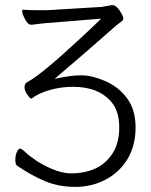

<svg xmlns="http://www.w3.org/2000/svg" viewBox="-20 -721 592 752"><path d="M213 -416Q260 -426 299.5 -426Q339 -426 391 -404Q443 -382 477 -337Q511 -292 511 -222Q511 -152 480.5 -100Q450 -48 395.5 -18.5Q341 11 275 11Q209 11 155 -12Q101 -35 47 -72Q40 -77 40 -94.5Q40 -112 46 -125.5Q52 -139 58.5 -139Q65 -139 80.5 -124Q96 -109 128 -88Q204 -42 258 -42Q312 -42 353.5 -61Q395 -80 421 -120.5Q447 -161 447 -221.5Q447 -282 420 -317Q370 -381 266 -381Q218 -381 173.5 -368Q129 -355 104 -335Q103 -335 101 -335Q97 -336 86.5 -351Q76 -366 76 -379.5Q76 -393 86 -399Q138 -425 294 -570Q331 -604 366 -638L376 -648L181 -632Q160 -631 141.5 -628.5Q123 -626 104 -624H102Q87 -624 73 -656Q64 -677 68 -683Q101 -681 126 -681H161Q172 -681 181 -682L379 -694L418 -701H422Q439 -699 457 -666Q463 -655 463 -648Q463 -642 456 -637L435 -621L322 -522Q243 -454 209 -425L194 -412ZM181 -682Q181 -682 182 -682ZM73 -656Z"/></svg>

Font: ToneOZ-Pinyin-WenKai-Light
Style: Light
Weight: 300
Designer: Fontworks Inc.
Foundry: ToneOZ
Version: Version 0.240331